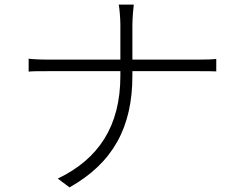

<svg xmlns="http://www.w3.org/2000/svg" viewBox="-20 -784 1040 831"><path d="M553 -526V-675C553 -703 557 -750 559 -764H494C497 -750 501 -704 501 -675V-526H185C152 -526 118 -528 104 -530V-474C118 -476 152 -476 187 -476H501V-456C501 -238 407 -96 230 -11L281 27C469 -79 553 -233 553 -456V-476H842C868 -476 904 -476 916 -475V-529C904 -527 869 -526 843 -526Z"/></svg>

Font: Noto Sans CJK JP Light
Style: Regular
Weight: 300
Designer: Ryoko NISHIZUKA (kana & ideographs); Paul D. Hunt (Latin, Greek & Cyrillic); Wenlong ZHANG (bopomofo); Sandoll Communica
Foundry: Adobe Systems Incorporated
Version: Version 1.004;PS 1.004;hotconv 1.0.82;makeotf.lib2.5.63406